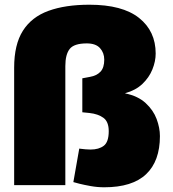

<svg xmlns="http://www.w3.org/2000/svg" viewBox="-20 -785 735 814"><path d="M422 9Q393 9 365 4Q337 -1 317 -6L291 -13L316 -155L324 -154Q332 -153 343 -152Q354 -151 364 -151Q399 -151 420 -167Q441 -183 441 -229Q441 -269 418.5 -285.5Q396 -302 359 -306L329 -309V-453L361 -459Q390 -464 406 -481Q422 -498 422 -532Q422 -561 404 -581Q386 -601 348 -601Q294 -601 275.5 -577.5Q257 -554 257 -505V0H40V-498Q40 -596 77 -654.5Q114 -713 185.5 -739Q257 -765 359 -765Q499 -765 569.5 -709Q640 -653 640 -558Q640 -525 626 -490.5Q612 -456 583.5 -429Q555 -402 511 -390V-389Q565 -378 597.5 -348Q630 -318 644 -280.5Q658 -243 658 -208Q658 -102 599.5 -46.5Q541 9 422 9Z"/></svg>

Font: REM Black
Style: Regular
Weight: 900
Designer: Octavio Pardo
Foundry: Ashler Design
Version: Version 1.005;gftools[0.9.28]